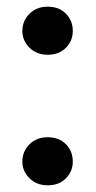

<svg xmlns="http://www.w3.org/2000/svg" viewBox="-20 -550 287 575"><path d="M123 5Q90 5 68.5 -16Q47 -37 47 -66Q47 -97 68.5 -118Q90 -139 123 -139Q157 -139 177.5 -118Q198 -97 198 -66Q198 -37 177.5 -16Q157 5 123 5ZM123 -386Q90 -386 68.5 -407Q47 -428 47 -457Q47 -488 68.5 -509Q90 -530 123 -530Q157 -530 177.5 -509Q198 -488 198 -457Q198 -428 177.5 -407Q157 -386 123 -386Z"/></svg>

Font: DM Sans 11pt SemiBold
Style: Regular
Weight: 600
Version: Version 4.004;gftools[0.9.30]